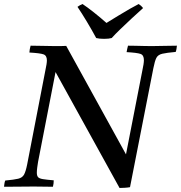

<svg xmlns="http://www.w3.org/2000/svg" viewBox="-42 -928 899 954"><path d="M552 6 234 -570 147 -123Q145 -111 143 -96Q141 -81 141 -70Q141 -55 147 -48Q153 -41 171 -38Q189 -35 225 -32Q225 -25 224 -16Q223 -7 221 0Q206 0 184 -0.5Q162 -1 140.5 -1Q119 -1 105 -1Q80 -1 43.5 -0.5Q7 0 -22 0Q-21 -7 -20 -15.5Q-19 -24 -16 -31Q28 -35 48.5 -40Q69 -45 77.5 -60.5Q86 -76 93 -111L183 -576Q187 -595 189 -607.5Q191 -620 191 -628Q191 -652 174 -658Q157 -664 104 -667Q105 -683 110 -701Q140 -701 174.5 -700Q209 -699 231 -699Q239 -699 257.5 -699Q276 -699 287 -700L584 -161L665 -576Q669 -594 671 -607.5Q673 -621 673 -629Q673 -654 656.5 -660Q640 -666 587 -669Q588 -677 590 -684.5Q592 -692 594 -701Q609 -701 631 -700.5Q653 -700 675 -699.5Q697 -699 712 -699Q737 -699 771.5 -700Q806 -701 837 -701Q836 -693 835 -685.5Q834 -678 831 -670Q786 -666 764.5 -661Q743 -656 735 -640.5Q727 -625 720 -589L604 2Q594 4 578.5 5Q563 6 552 6ZM487 -814Q513 -830 544 -849Q575 -868 603 -884Q631 -900 647 -908Q660 -900 669 -888Q642 -864 612.5 -836.5Q583 -809 556.5 -783.5Q530 -758 513 -739Q499 -735 475 -735Q451 -735 436 -739Q415 -778 389.5 -820.5Q364 -863 343 -894Q355 -903 368 -908Q391 -893 425 -866Q459 -839 487 -814Z"/></svg>

Font: Castoro
Style: Italic
Weight: 400
Italic angle: -11°
Designer: John Hudson with Paul Hanslow, assisted by Kaja Sojewska.
Foundry: Tiro Typeworks Ltd.
Version: Version 2.04